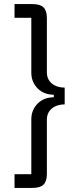

<svg xmlns="http://www.w3.org/2000/svg" viewBox="-20 -780 355 938"><path d="M140 -760Q176 -760 192.5 -744Q209 -728 209 -692V-427Q209 -392 233.5 -372Q258 -352 296 -352V-270Q258 -270 233.5 -250Q209 -230 209 -195V70Q209 106 192.5 122Q176 138 140 138H51V71H133V-197Q133 -242 163 -273Q193 -304 243 -305V-317Q193 -318 163 -349Q133 -380 133 -425V-693H51V-760Z"/></svg>

Font: IBM Plex Sans Condensed Text
Style: Regular
Weight: 450
Width: 3
Designer: Mike Abbink, Paul van der Laan, Pieter van Rosmalen
Foundry: Bold Monday
Version: Version 1.1